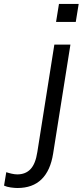

<svg xmlns="http://www.w3.org/2000/svg" viewBox="-150 -727 416 967"><path d="M-62.2 219.9Q-76.5 219.9 -96.1 217.1Q-115.8 214.4 -129.6 207.9L-118.4 140.2Q-106.9 144.2 -91.6 147.7Q-76.3 151.3 -62.9 151.3Q-21 151.3 4 124.5Q29.1 97.7 38.1 38.3L123.7 -502.3H204.7L117.6 46.4Q104.2 131.9 59.3 175.9Q14.4 219.9 -62.2 219.9ZM132.3 -616.4 147 -707.2H246.3L231.6 -616.4Z"/></svg>

Font: Mulish ExtraLight
Style: Italic
Weight: 200
Italic angle: -9°
Designer: Vernon Adams
Foundry: Vernon Adams
Version: Version 3.603